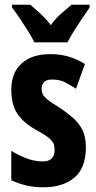

<svg xmlns="http://www.w3.org/2000/svg" viewBox="-20 -879 409 816"><path d="M345 -253Q345 -165 296 -124Q247 -83 164 -83Q126 -83 93 -90.5Q60 -98 28 -113V-238Q55 -221 90 -207Q125 -193 162 -193Q212 -193 212 -242Q212 -254 209 -265Q206 -276 190 -290.5Q174 -305 135 -326Q79 -357 53.5 -396Q28 -435 28 -498Q28 -569 71.5 -609Q115 -649 194 -649Q233 -649 268 -639.5Q303 -630 341 -607L303 -502Q278 -518 256 -529.5Q234 -541 201 -541Q157 -541 157 -501Q157 -489 161.5 -479Q166 -469 181.5 -456Q197 -443 231 -423Q261 -403 287.5 -380.5Q314 -358 329.5 -328Q345 -298 345 -253ZM126 -699Q117 -718 100 -745.5Q83 -773 64.5 -800.5Q46 -828 31 -847V-859H109Q125 -845 150 -822.5Q175 -800 196 -772Q217 -802 241 -822Q265 -842 284 -859H361V-847Q347 -827 329 -800.5Q311 -774 294 -747Q277 -720 267 -699Z"/></svg>

Font: Noto Sans Kannada UI ExtraCondensed
Style: Bold
Weight: 700
Width: 2
Designer: Jelle Bosma - Monotype Design Team
Foundry: Monotype Imaging Inc.
Version: Version 2.005; ttfautohint (v1.8.4.7-5d5b)